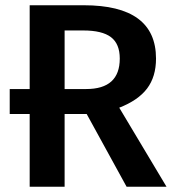

<svg xmlns="http://www.w3.org/2000/svg" viewBox="-20 -711 664 731"><path d="M614 0H462L310 -277H226V0H93V-277H17V-372H93V-691H299Q574 -691 574 -488Q574 -419 540 -374Q506 -329 434 -301ZM308 -372Q436 -372 436 -488Q436 -544 402.5 -569.5Q369 -595 297 -595H226V-372Z"/></svg>

Font: FiraGO Medium
Style: Regular
Weight: 500
Designer: bBox Type
Foundry: bBox Type GmbH
Version: Version 1.001;PS 001.001;hotconv 1.0.88;makeotf.lib2.5.64775